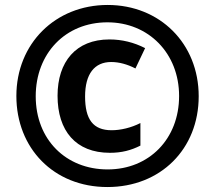

<svg xmlns="http://www.w3.org/2000/svg" viewBox="-20 -744 867 774"><path d="M413 10C627 10 781 -143 781 -356C781 -569 624 -724 414 -724C203 -724 46 -568 46 -357C46 -147 196 10 413 10ZM414 -61C246 -61 124 -181 124 -356C124 -528 243 -654 413 -654C579 -654 702 -529 702 -357C702 -184 581 -61 414 -61ZM423 -128C471 -128 508 -138 546 -157V-248C509 -229 466 -219 430 -219C355 -219 323 -263 323 -355C323 -446 361 -494 428 -494C460 -494 493 -485 526 -468L565 -550C520 -573 472 -585 421 -585C286 -585 212 -495 212 -358C212 -217 285 -128 423 -128Z"/></svg>

Font: Noto Sans Thai SemCond ExtBd
Style: Regular
Weight: 800
Width: 4
Designer: Monotype Design Team
Foundry: Monotype Imaging Inc.
Version: Version 2.002